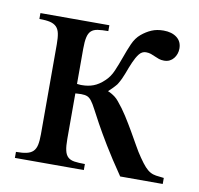

<svg xmlns="http://www.w3.org/2000/svg" viewBox="-59 -522 605 584"><g transform="rotate(10 243.0 -230.0)"><path d="M348.1 0Q314 -49.8 292 -86.2Q270 -122.6 256.3 -147.7Q242.7 -172.9 234.6 -188.2Q226.6 -203.6 220.2 -211.9Q213.9 -220.2 206.8 -223.1Q199.7 -226.1 187.5 -226.1Q185.1 -226.1 181.9 -225.8Q178.7 -225.6 176.3 -225.6Q173.3 -225.1 169.9 -225.1V-84.5Q169.9 -62 172.9 -49.1Q175.8 -36.1 183.1 -29.3Q190.4 -22.5 203.1 -20.5Q215.8 -18.6 235.8 -18.6V0H22.9V-18.6Q43 -18.6 55.7 -21.5Q68.4 -24.4 75.7 -31.7Q83 -39.1 85.7 -51.8Q88.4 -64.5 88.4 -84.5V-362.8Q88.4 -382.8 85.7 -395.8Q83 -408.7 75.7 -416Q68.4 -423.3 55.7 -426.3Q43 -429.2 22.9 -429.2V-447.3H235.8V-429.2Q215.8 -429.2 203.1 -427.2Q190.4 -425.3 183.1 -418.5Q175.8 -411.6 172.9 -398.4Q169.9 -385.3 169.9 -362.8V-254.4Q172.9 -253.9 175.8 -253.9Q178.2 -253.4 180.7 -253.4H185.5Q204.6 -253.4 220.7 -259.5Q236.8 -265.6 252.4 -280.3Q267.6 -293.9 276.6 -315.2Q285.6 -336.4 293.5 -358.6Q301.3 -380.9 310.3 -401.4Q319.3 -421.9 334 -434.1Q348.6 -446.3 364.5 -453.1Q380.4 -460 401.4 -460Q426.8 -460 442.4 -448Q458 -436 458 -414.1Q458 -405.8 455.3 -397.9Q452.6 -390.1 447.5 -383.8Q442.4 -377.4 435.1 -373.8Q427.7 -370.1 418 -370.1Q408.7 -370.1 401.9 -372.6Q395 -375 388.7 -377.9Q382.3 -380.9 375.5 -383.3Q368.7 -385.7 359.9 -385.7Q347.7 -385.7 339.1 -374.8Q330.6 -363.8 323.5 -347.4Q316.4 -331.1 309.6 -312.3Q302.7 -293.5 293.5 -278.3Q291.5 -274.4 287.1 -269.8Q282.7 -265.1 278.3 -260.3Q272.9 -254.9 266.6 -249Q272 -247.1 277.8 -243.7Q283.2 -240.7 289.3 -236.1Q295.4 -231.4 301.3 -224.1Q316.9 -205.6 330.6 -184.1Q344.2 -162.6 356.4 -141.6Q368.7 -120.6 379.4 -101.3Q390.1 -82 400.4 -67.4Q412.1 -50.3 420.4 -41.3Q428.7 -32.2 437 -27.6Q445.3 -22.9 455.1 -21.5Q464.8 -20 479.5 -18.6V0Z"/></g></svg>

Font: Doulos SIL
Style: Regular
Weight: 400
Designer: Walt Agee, Victor Gaultney, Peter Martin, Debbi Hosken
Foundry: SIL International
Version: Version 4.110; 2011; Maintenance release